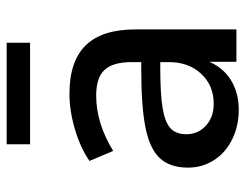

<svg xmlns="http://www.w3.org/2000/svg" viewBox="-100 -628 735 575"><g transform="rotate(-90 267.5 -340.5)"><path d="M467 -302V0H370V-81Q351 -38 313.5 -15.5Q276 7 226 7Q178 7 138 -12.5Q98 -32 75.5 -67Q53 -102 53 -145Q53 -198 80.5 -228.5Q108 -259 171.5 -272Q235 -285 346 -285H369V-314Q369 -370 345.5 -395Q322 -420 269 -420Q186 -420 103 -369L73 -440Q112 -467 167.5 -483.5Q223 -500 274 -500Q372 -500 419.5 -451Q467 -402 467 -302ZM369 -202V-228H351Q273 -228 231 -221Q189 -214 171 -197.5Q153 -181 153 -150Q153 -115 178.5 -91.5Q204 -68 244 -68Q299 -68 334 -105.5Q369 -143 369 -202ZM123 -618V-688H427V-618Z"/></g></svg>

Font: wassup Sans
Style: Medium
Weight: 600
Version: Version 2.001